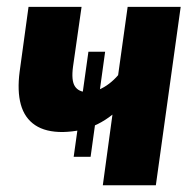

<svg xmlns="http://www.w3.org/2000/svg" viewBox="-20 -552 581 572"><path d="M243.4 -397.8H293.2L249.9 -84.8H199.5ZM360.3 -531.6H518.3L444.3 0H286.3L315 -210.5Q294 -193.7 270.6 -182.1Q247.2 -170.5 221.3 -164.9Q195.4 -159.4 168 -158.7Q116.3 -158.1 84.8 -179.1Q53.3 -200.1 42.1 -240.5Q30.9 -281 38.6 -339.1L65 -531.6H223L197.6 -353.8Q191.9 -311.9 203.2 -294.8Q214.5 -277.6 240.2 -277.6Q257.1 -277.6 273.9 -284.5Q290.6 -291.5 305.5 -303Q320.4 -314.5 331.9 -328.1Z"/></svg>

Font: Fira Sans Variable
Style: Italic
Weight: 397
Italic angle: -8°
Designer: Carrois Corporate & Edenspiekermann AG
Foundry: Carrois Corporate GbR & Edenspiekermann AG
Version: Version 4.202